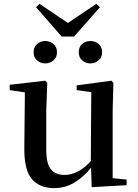

<svg xmlns="http://www.w3.org/2000/svg" viewBox="-20 -951 707 987"><path d="M212.9 -625Q189 -625 170.9 -640.4Q152.8 -655.8 152.8 -682.1Q152.8 -710 170.9 -725.1Q189 -740.2 212.9 -740.2Q236.3 -740.2 254.6 -725.1Q272.9 -710 272.9 -682.1Q272.9 -655.8 254.6 -640.4Q236.3 -625 212.9 -625ZM444.8 -625Q420.4 -625 402.6 -640.4Q384.8 -655.8 384.8 -682.1Q384.8 -710 402.6 -725.1Q420.4 -740.2 444.8 -740.2Q468.3 -740.2 486.6 -725.1Q504.9 -710 504.9 -682.1Q504.9 -655.8 486.6 -640.4Q468.3 -625 444.8 -625ZM183.1 -931.2 329.1 -833 475.1 -931.2 494.1 -914.1 360.8 -763.2H296.9L165 -914.1ZM451.2 11.2 448.2 -88.9Q411.1 -42.5 363.5 -13.2Q315.9 16.1 257.8 16.1Q185.1 16.1 144.8 -29.3Q104.5 -74.7 105 -187L107.9 -476.1L29.8 -487.8V-515.1L211.9 -536.1L223.1 -524.9L217.8 -384.8V-181.2Q217.8 -108.4 242.2 -80.1Q266.6 -51.8 311 -51.8Q348.6 -51.8 383.3 -70.8Q418 -89.8 446.8 -123L449.2 -477.1L374 -487.8V-512.2L553.2 -536.1L563 -524.9L559.1 -384.8V-35.2L630.9 -27.8V1Z"/></svg>

Font: Source Han Serif TW SemiBold
Style: Regular
Weight: 600
Designer: Ryoko NISHIZUKA Ë•øÂ°öÊ∂ºÂ≠ê (kana & ideographs); Frank Grie√ühammer (Latin, Greek & Cyrillic); Wenlong ZHANG Âº†ÊñáÈæô 
Foundry: Adobe
Version: Version 2.003;hotconv 1.1.1;makeotfexe 2.6.0